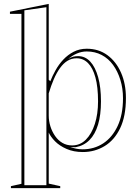

<svg xmlns="http://www.w3.org/2000/svg" viewBox="-20 -765 705 985"><path d="M36 200V190L90 178V-694H31V-705L230 -745V-356L238 -348Q249 -376 265.5 -405.5Q282 -435 305 -459.5Q328 -484 358 -499.5Q388 -515 425 -515Q486 -515 531 -482Q576 -449 601 -392Q626 -335 626 -262Q626 -169 596.5 -107.5Q567 -46 516.5 -15.5Q466 15 405 15Q358 15 321.5 -1Q285 -17 262.5 -40Q240 -63 230 -85V177L289 190V200ZM105 185H218V-728L105 -712ZM350 -19Q391 -19 420.5 -48.5Q450 -78 466.5 -129Q483 -180 483 -245Q483 -319 469.5 -368Q456 -417 431.5 -441.5Q407 -466 373 -466Q347 -466 326 -453Q305 -440 287.5 -415.5Q270 -391 256 -358.5Q242 -326 230 -286V-172Q230 -144 238.5 -117Q247 -90 262.5 -67.5Q278 -45 300 -32Q322 -19 350 -19ZM404 1Q463 1 509.5 -29.5Q556 -60 583.5 -118.5Q611 -177 611 -261Q611 -311 597.5 -355Q584 -399 560 -432Q536 -465 501.5 -483Q467 -501 425 -501Q399 -501 374.5 -490.5Q350 -480 330 -462Q343 -471 355 -474Q367 -477 381 -477Q417 -477 443 -449Q469 -421 483.5 -369Q498 -317 498 -245Q498 -175 483 -125.5Q468 -76 439.5 -47Q411 -18 369 -10Q361 -10 353.5 -10Q346 -10 340 -11Q353 -6 369.5 -2.5Q386 1 404 1Z"/></svg>

Font: Kalnia Glaze Thin Medium
Style: Regular
Weight: 500
Version: Version 1.110